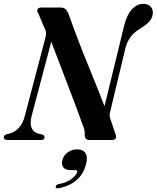

<svg xmlns="http://www.w3.org/2000/svg" viewBox="-38 -740 828 1015"><path d="M129 -126.5Q110 -49 166 -33L185 -29Q197.5 -24.5 197.5 -14.5Q197.5 0 179.5 0H1.5Q-18 0 -18 -14Q-18 -25.5 -2.5 -30.5L16 -35Q40.5 -41.5 62 -64.8Q83.5 -88 94 -130L202 -540.5Q211 -571.5 195.5 -595.5L165 -668.5Q156.5 -679 160 -689.5Q163.5 -700 178.5 -700H281.5Q298 -700 307.2 -692.5Q316.5 -685 324 -668Q374.5 -525 423.2 -406.8Q472 -288.5 514.5 -178.5L619 -607.5Q634 -664.5 660.2 -692Q686.5 -719.5 719.5 -719.5Q742.5 -719.5 756.2 -707Q770 -694.5 770 -673Q769.5 -650 755 -631Q740.5 -612 708 -592Q673 -571.5 653.8 -546.8Q634.5 -522 624 -481.5L545 -152Q541.5 -139 541.5 -129.8Q541.5 -120.5 547 -107L573 -30Q578 -17.5 573.5 -8.8Q569 0 556.5 0H434.5Q409.5 0 410 -28Q411 -54 399.5 -78Q382.5 -127.5 355.2 -199.2Q328 -271 296.2 -353.8Q264.5 -436.5 233 -519.5ZM338 159.5Q307 159.5 296.2 144Q285.5 128.5 291.5 107Q298 81.5 320 65.5Q342 49.5 369.5 49.5Q400 49.5 413.5 69.2Q427 89 417 127.5Q390 232 272 255Q256 258.5 256.5 247.5Q257 236.5 271 233.5Q314 226 339.8 206.2Q365.5 186.5 370 169.5Q372.5 159.5 361.5 159.5Z"/></svg>

Font: Fraunces 72pt S000 SemiBold
Style: Italic
Weight: 600
Italic angle: -16°
Version: Version 1.000; ttfautohint (v1.8.3)